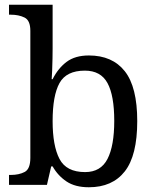

<svg xmlns="http://www.w3.org/2000/svg" viewBox="-20 -780 654 810"><path d="M355 10Q297 10 260.5 -14.5Q224 -39 202 -78H196L178 0H18V-42H26Q60 -42 84 -54.5Q108 -67 108 -114V-650Q108 -694 83.5 -706Q59 -718 26 -718H18V-760H202V-576Q202 -559 201.5 -532.5Q201 -506 200 -481.5Q199 -457 198 -446H202Q225 -492 261 -519Q297 -546 355 -546Q454 -546 506.5 -479.5Q559 -413 559 -269Q559 -124 506.5 -57Q454 10 355 10ZM339 -54Q405 -54 433.5 -109.5Q462 -165 462 -270Q462 -377 433.5 -429.5Q405 -482 338 -482Q260 -482 231 -429.5Q202 -377 202 -269Q202 -165 231 -109.5Q260 -54 339 -54Z"/></svg>

Font: Noto Serif Oriya
Style: Regular
Weight: 400
Designer: David Williams
Foundry: Google LLC, David Williams
Version: Version 1.051; ttfautohint (v1.8.4.7-5d5b)